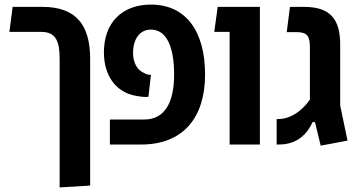

<svg xmlns="http://www.w3.org/2000/svg" viewBox="-20 -630 1559 837"><path d="M240 187 373 179V-373C373 -520 313 -600 165 -600H35L21 -491H160C225 -491 240 -448 240 -373Z M459 0H596C779 0 874 -118 874 -305C874 -496 789 -610 638 -610C510 -610 433 -529 433 -402C433 -302 483 -232 564 -214C592 -208 614 -206 627 -208L638 -304C627 -304 617 -306 608 -312C579 -323 560 -357 560 -398C560 -460 589 -501 638 -501C705 -501 739 -428 739 -305C739 -186 700 -109 609 -109H459Z M981 0H1113V-600H929L914 -491H981Z M1378 5 1495 -17 1463 -170V-435C1463 -542 1424 -600 1306 -600H1244L1230 -490H1271C1320 -490 1331 -473 1331 -422V-196C1311 -166 1262 -113 1196 -111H1186V0H1196C1276 0 1319 -46 1343 -98H1353Z"/></svg>

Font: Noto Sans Hebrew ExtraCondensed SemiBold
Style: Regular
Weight: 600
Width: 2
Designer: Ben Nathan
Foundry: Google LLC
Version: Version 3.001